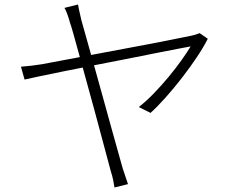

<svg xmlns="http://www.w3.org/2000/svg" viewBox="-20 -800 1040 852"><path d="M326 -780Q328 -767 332 -750.5Q336 -734 341 -711Q352 -672 368.5 -613Q385 -554 404 -486Q423 -418 442 -349Q461 -280 478 -219Q495 -158 507.5 -113.5Q520 -69 525 -51Q529 -41 532.5 -29Q536 -17 540.5 -5Q545 7 548 17L488 32Q486 17 482 -2Q478 -21 472 -39Q468 -55 457 -95Q446 -135 431 -192Q416 -249 398.5 -313Q381 -377 363.5 -440.5Q346 -504 331 -558.5Q316 -613 305.5 -650.5Q295 -688 291 -698Q284 -723 278 -739Q272 -755 266 -765ZM902 -628Q884 -592 854 -547Q824 -502 788 -455.5Q752 -409 715.5 -368Q679 -327 648 -299L596 -325Q628 -350 662 -385Q696 -420 728 -458.5Q760 -497 785.5 -533Q811 -569 826 -594Q816 -592 775 -584.5Q734 -577 672.5 -564.5Q611 -552 539.5 -538Q468 -524 396 -510Q324 -496 260 -483Q196 -470 151 -460.5Q106 -451 89 -447L73 -504Q98 -506 119.5 -508.5Q141 -511 166 -515Q177 -517 216.5 -524.5Q256 -532 312.5 -542.5Q369 -553 434.5 -565.5Q500 -578 565 -590Q630 -602 686.5 -613Q743 -624 781.5 -632Q820 -640 831 -642Q840 -644 849.5 -647Q859 -650 866 -653Z"/></svg>

Font: Noto Sans SC Thin Light
Style: Regular
Weight: 300
Version: Version 2.004-H2;hotconv 1.0.118;makeotfexe 2.5.65603